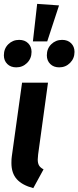

<svg xmlns="http://www.w3.org/2000/svg" viewBox="-22 -957 405 992"><path d="M175 -159Q173 -139 173 -133Q173 -114 179.5 -102.5Q186 -91 203 -82L150 15Q93 0 65 -31Q37 -62 37 -115Q37 -137 39 -149L92 -530H226ZM283 -929 222 -743H148L170 -937ZM141 -689Q141 -655 118 -632Q95 -609 62 -609Q33 -609 15.5 -626.5Q-2 -644 -2 -671Q-2 -706 21 -728.5Q44 -751 77 -751Q106 -751 123.5 -733.5Q141 -716 141 -689ZM363 -689Q363 -655 340 -632Q317 -609 284 -609Q255 -609 237.5 -626.5Q220 -644 220 -671Q220 -706 243 -728.5Q266 -751 299 -751Q328 -751 345.5 -733.5Q363 -716 363 -689Z"/></svg>

Font: Fira Sans Condensed SemiBold
Style: Italic
Weight: 600
Width: 3
Italic angle: -8°
Designer: bBox Type GmbH & Carrois Corporate GbR & Edenspiekermann AG
Foundry: bBox Type GmbH & Carrois Corporate GbR & Edenspiekermann AG
Version: Version 4.301